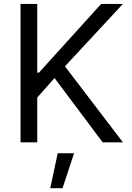

<svg xmlns="http://www.w3.org/2000/svg" viewBox="-20 -748 692 1009"><path d="M87.9 0V-727.5H175.8V-366.2H184.6L511.7 -727.5H626L321.3 -399.4L626 0H519.5L266.6 -337.9L175.8 -235.4V0ZM244.1 241.2 283.2 57.6H369.1L308.6 241.2Z"/></svg>

Font: Inter
Style: Regular
Weight: 400
Designer: Rasmus Andersson
Foundry: rsms
Version: Version 4.000;git-8c9346024